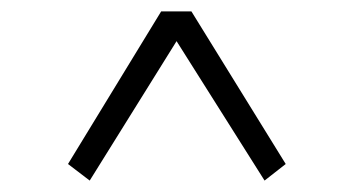

<svg xmlns="http://www.w3.org/2000/svg" viewBox="-20 -545 616 336"><path d="M137 -229 99 -258 262 -525H315L480 -258L443 -229L289 -473Z"/></svg>

Font: Cactus Classical Serif
Style: Regular
Weight: 400
Designer: Henry Chan (via Glyphwiki)、田海東、宇文滿月
Foundry: Moonlit Owen
Version: Version 1.000